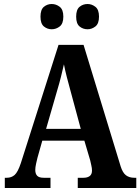

<svg xmlns="http://www.w3.org/2000/svg" viewBox="-20 -938 700 958"><path d="M4 0V-51H14Q37 -51 53 -65Q69 -79 84 -124L272 -714H397L582 -108Q592 -76 608.5 -63.5Q625 -51 650 -51H660V0H368V-51H397Q416 -51 427.5 -59.5Q439 -68 439 -87Q439 -99 435.5 -113.5Q432 -128 430 -138L401 -236H191L167 -151Q164 -139 160 -121Q156 -103 156 -90Q156 -71 165.5 -61Q175 -51 198 -51H232V0ZM210 -295H383L332 -484Q322 -520 313.5 -553Q305 -586 299 -617Q292 -586 284 -554Q276 -522 266 -489ZM417 -792Q394 -792 377 -806Q360 -820 360 -855Q360 -890 377 -904Q394 -918 417 -918Q438 -918 456 -904Q474 -890 474 -855Q474 -820 456 -806Q438 -792 417 -792ZM238 -792Q216 -792 199 -806Q182 -820 182 -855Q182 -890 199 -904Q216 -918 238 -918Q260 -918 278 -904Q296 -890 296 -855Q296 -820 278 -806Q260 -792 238 -792Z"/></svg>

Font: Noto Serif Khmer Condensed
Style: Bold
Weight: 700
Width: 3
Designer: Danh Hong and the Monotype Design Team
Foundry: Monotype Imaging Inc.
Version: Version 2.004; ttfautohint (v1.8.4.7-5d5b)